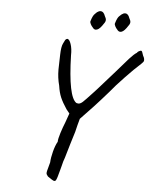

<svg xmlns="http://www.w3.org/2000/svg" viewBox="-60 -888 798 1007"><g transform="rotate(5 339.0 -385.0)"><path d="M678 -600Q677 -594 668 -585.5Q659 -577 656 -574Q634 -555 586 -505Q538 -455 510 -420Q470 -374 437 -338.5Q404 -303 389 -288Q388 -286 369 -267Q359 -232 351 -197L331 -132Q326 -117 317 -84.5Q308 -52 302 -37Q299 -25 296 -13.5Q293 -2 290 9Q284 32 279.5 47Q275 62 271 66.5Q267 71 259 68Q255 67 229 49Q220 39 220 31Q220 24 226 4L234 -26Q235 -50 243.5 -83Q252 -116 264 -137Q264 -152 274 -183.5Q284 -215 295 -242L312 -290L295 -311Q273 -344 262 -369.5Q251 -395 246 -431Q235 -471 235 -515Q235 -529 237 -593Q238 -636 247 -653Q256 -670 257 -673Q263 -679 267 -679Q278 -679 286.5 -654Q295 -629 294 -595Q300 -376 344 -348Q352 -346 354 -346Q365 -346 377.5 -357.5Q390 -369 427 -409L449 -433Q465 -450 534 -529Q574 -576 598.5 -603Q623 -630 637 -638Q640 -643 645 -646Q650 -649 653.5 -650Q657 -651 658 -651Q662 -650 664 -645.5Q666 -641 668.5 -632.5Q671 -624 675 -618Q679 -609 678 -600ZM380 -782Q389 -813 400 -822Q402 -824 406.5 -828.5Q411 -833 414 -834Q420 -839 428 -839Q445 -839 453 -815Q460 -803 460 -796Q460 -789 456 -782Q452 -775 443 -763Q426 -740 411 -740Q402 -740 395 -750Q388 -757 383 -767Q378 -777 380 -782ZM509 -782Q518 -813 529 -822Q531 -824 536 -828.5Q541 -833 544 -834Q550 -839 558 -839Q574 -839 582 -815Q589 -803 589 -796Q589 -789 585 -782Q581 -775 572 -763Q555 -740 541 -740Q531 -740 524 -750Q517 -757 512 -767Q507 -777 509 -782Z"/></g></svg>

Font: Caveat
Style: Regular
Weight: 400
Designer: Pablo Impallari
Foundry: Pablo Impallari
Version: Version 1.500; ttfautohint (v1.6)